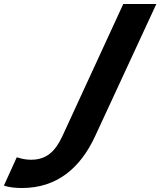

<svg xmlns="http://www.w3.org/2000/svg" viewBox="-184 -734 805 964"><path d="M601 -714H435L129 -50C93 27 49 68 -28 68C-48 68 -70 65 -91 58L-100 56L-164 197L-161 199C-139 206 -109 210 -74 210C102 210 219 110 293 -49Z"/></svg>

Font: Passageway
Style: BdSuIt
Weight: 700
Foundry: Ascender Corporation
Version: Version 1.11